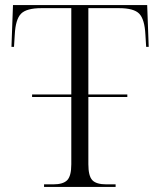

<svg xmlns="http://www.w3.org/2000/svg" viewBox="-20 -734 630 754"><path d="M153 0V-10H189Q228 -10 244 -26.5Q260 -43 260 -89V-353H106V-363H260V-702H143Q84 -702 62.5 -680Q41 -658 38 -598L35 -550H25L31 -714H558L564 -550H554L551 -598Q548 -658 527 -680Q506 -702 447 -702H327V-363H480V-353H327V-89Q327 -43 342.5 -26.5Q358 -10 398 -10H434V0Z"/></svg>

Font: Noto Serif Display Light
Style: Regular
Weight: 300
Designer: Monotype Design Team
Foundry: Monotype Imaging Inc.
Version: Version 2.009